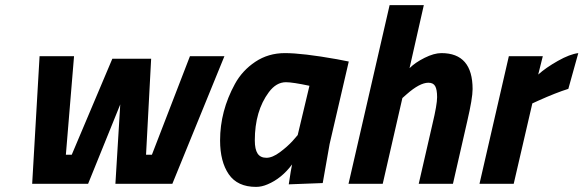

<svg xmlns="http://www.w3.org/2000/svg" viewBox="-20 -720 2285 752"><path d="M135 -500H270L238 -114H261L420 -490H572L552 -114H575L724 -500H859L655 0H432L451 -311L325 0H106Z M983 12Q910 12 876 -37.5Q842 -87 842 -170Q842 -285 900 -391Q929 -444 980 -478Q1031 -512 1096 -512Q1165 -512 1300 -488L1346 -479L1271 -156L1244 -3L1111 2Q1120 -59 1124 -76Q1083 -21 1028 2Q1005 12 983 12ZM1100 -398Q1062 -398 1033 -359Q978 -285 978 -170Q978 -135 989 -118.5Q1000 -102 1023.5 -102Q1047 -102 1076.5 -124Q1106 -146 1126 -168L1146 -191L1192 -384Q1126 -398 1100 -398Z M1709 -512Q1831 -512 1831 -371Q1831 -335 1810 -245L1754 0H1620L1674 -235Q1692 -310 1692 -339.5Q1692 -369 1684.5 -382.5Q1677 -396 1658 -396Q1624 -396 1573 -351L1556 -336L1479 0H1345L1506 -700H1640L1584 -453Q1606 -475 1643 -493.5Q1680 -512 1709 -512Z M1858 0 1973 -500H2106L2088 -428Q2118 -455 2165 -481.5Q2212 -508 2245 -512L2206 -372Q2158 -357 2089 -326L2065 -315L1992 0Z"/></svg>

Font: Titillium Web
Style: Bold Italic
Weight: 700
Italic angle: -13°
Version: Version 1.001;PS 57.000;hotconv 1.0.70;makeotf.lib2.5.55311